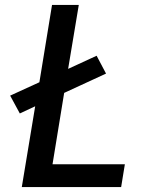

<svg xmlns="http://www.w3.org/2000/svg" viewBox="-20 -755 640 775"><path d="M68 0 122 -326 60 -297 21 -369 139 -423 190 -735H298L255 -477L370 -530L408 -458L239 -380L192 -92H484L469 0Z"/></svg>

Font: Iosevka SS04 SmBd Ex Obl
Style: Regular
Weight: 600
Width: 7
Italic angle: -9°
Monospace: yes
Designer: Belleve Invis
Foundry: Belleve Invis
Version: Version 19.0.0; ttfautohint (v1.8.4)